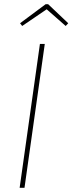

<svg xmlns="http://www.w3.org/2000/svg" viewBox="-20 -889 343 909"><path d="M192 -681 96 0H73L169 -681ZM85 -766 75 -779 196 -869H208L303 -779L291 -766L201 -845Z"/></svg>

Font: Fira Sans Condensed Thin
Style: Italic
Weight: 250
Width: 3
Italic angle: -8°
Designer: Carrois Corporate & Edenspiekermann AG
Foundry: Carrois Corporate GbR & Edenspiekermann AG
Version: Version 4.203